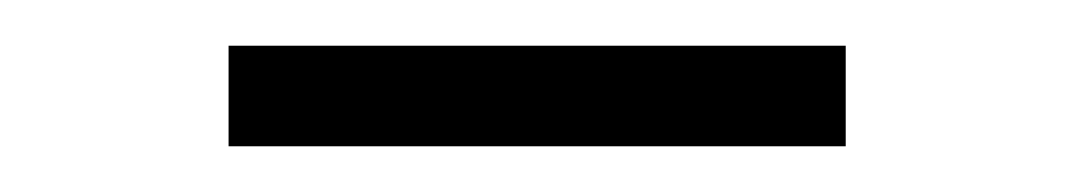

<svg xmlns="http://www.w3.org/2000/svg" viewBox="-20 -727 470 84"><path d="M80 -707H350V-663H80Z"/></svg>

Font: Source Han Serif SC ExtraLight
Style: Regular
Weight: 250
Designer: Ryoko NISHIZUKA  (kana & ideographs); Frank Grießhammer (Latin, Greek & Cyrillic); Wenlong ZHANG  (bopomofo); Sandoll Co
Foundry: Adobe Systems Incorporated
Version: Version 1.001 October 20, 2017